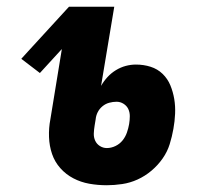

<svg xmlns="http://www.w3.org/2000/svg" viewBox="-20 -540 640 568"><path d="M296 8Q269 8 244 3.5Q219 -1 197 -12.5Q175 -24 158.5 -42.5Q142 -61 134 -84.5Q126 -108 125 -134.5Q124 -161 129 -187L163 -395L98 -324L43 -366L63 -388L184 -520H318L279 -286Q287 -300 298 -312Q309 -324 323 -332.5Q337 -341 352 -345Q367 -349 382 -349Q405 -349 425.5 -342.5Q446 -336 461 -321.5Q476 -307 484 -287.5Q492 -268 495.5 -247Q499 -226 498 -203.5Q497 -181 493 -159Q489 -136 482 -113.5Q475 -91 461 -71Q447 -51 428 -35Q409 -19 387 -9Q365 1 341.5 4.5Q318 8 296 8ZM296 -102Q309 -102 321.5 -108Q334 -114 342.5 -124.5Q351 -135 355.5 -148Q360 -161 362 -173Q364 -185 364 -196.5Q364 -208 359.5 -217.5Q355 -227 345.5 -233Q336 -239 325 -239Q314 -239 303 -236Q292 -233 283 -225.5Q274 -218 269 -208Q264 -198 263 -187L260 -169Q258 -157 257.5 -145.5Q257 -134 261.5 -124Q266 -114 275.5 -108Q285 -102 296 -102Z"/></svg>

Font: Iosevka HT Extrabold Extended
Style: Italic
Weight: 800
Width: 7
Italic angle: -9°
Monospace: yes
Designer: Belleve Invis
Foundry: Belleve Invis
Version: Version 32.3.0; ttfautohint (v1.8.4)